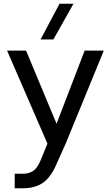

<svg xmlns="http://www.w3.org/2000/svg" viewBox="-20 -772 595 1032"><path d="M59 162H101Q138 162 160 145.5Q182 129 199 88L235 0L18 -500H120L284 -107L435 -500H538L333 0L281 116Q252 182 210 211Q168 240 101 240H59ZM300 -752H375L267 -560H198Z"/></svg>

Font: Goli
Style: Regular
Weight: 400
Designer: jaikishan Patel
Foundry: MagicType
Version: Version 1.000